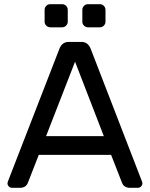

<svg xmlns="http://www.w3.org/2000/svg" viewBox="-20 -901 720 921"><path d="M278 -770H221Q210 -770 202 -778Q194 -786 194 -797V-854Q194 -865 202 -873Q210 -881 221 -881H278Q289 -881 297 -873Q305 -865 305 -854V-797Q305 -786 297 -778Q289 -770 278 -770ZM459 -770H402Q391 -770 383 -778Q375 -786 375 -797V-854Q375 -865 383 -873Q391 -881 402 -881H459Q470 -881 478 -873Q486 -865 486 -854V-797Q486 -786 478 -778Q470 -770 459 -770ZM166 -158 114 -25Q105 0 75 0H38Q29 0 22.5 -6.5Q16 -13 16 -22Q16 -27 20 -36L265 -667Q278 -700 310 -700H370Q402 -700 415 -667L659 -36Q663 -27 663 -22Q663 -13 656.5 -6.5Q650 0 641 0H604Q574 0 565 -25L513 -158ZM478 -248 340 -605 201 -248Z"/></svg>

Font: Contemporary
Style: Regular
Weight: 400
Designer: Victor Tran
Foundry: Victor Tran
Version: Version 1.100